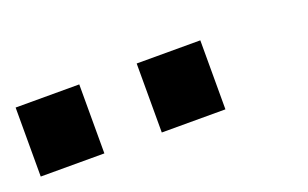

<svg xmlns="http://www.w3.org/2000/svg" viewBox="-193 -790 502 313"><g transform="rotate(-20 58.0 -633.0)"><path d="M160.2 -573.2H49.8V-692.9H160.2ZM-49.8 -573.2H-160.2V-692.9H-49.8Z"/></g></svg>

Font: Perun
Style: Bold
Weight: 700
Foundry: Copyright (c) Stefan Peev, Context Ltd, 2016
Version: Version 1.0000